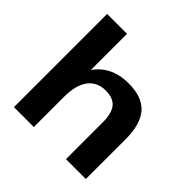

<svg xmlns="http://www.w3.org/2000/svg" viewBox="-187 -909 1078 1078"><g transform="rotate(45 352.0 -370.0)"><path d="M483.5 -291.9Q483.5 -364.5 456.2 -397.5Q429 -430.6 369.5 -430.6Q301.1 -430.6 264.7 -381.6Q228.3 -332.7 228.3 -239.3L170.5 -157.3L171.5 -227.4Q171.5 -384 239 -467Q306.4 -550.1 431.7 -550.1Q539.6 -550.1 590.4 -493Q641.3 -435.9 641.3 -314V0H483.5ZM70.4 -740H228.3V-378.6V0H70.4Z"/></g></svg>

Font: Pathway Extreme 8pt Thin
Style: Regular
Weight: 100
Designer: Eduardo Rodriguez Tunni
Foundry: Eduardo Rodriguez Tunni
Version: Version 1.000